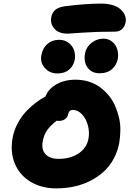

<svg xmlns="http://www.w3.org/2000/svg" viewBox="-20 -1083 719 1067"><path d="M355 -896Q305.7 -896 281.7 -924.1Q257.8 -952.1 265.1 -988.8Q269.5 -1012.2 286.9 -1027.8Q304.2 -1043.5 345.2 -1048.8Q458.5 -1063 543 -1063Q575.7 -1063 601.3 -1055.9Q627 -1048.8 642.1 -1037.6Q657.2 -1026.4 666.5 -1012.5Q675.8 -998.5 678.2 -984.9Q680.7 -971.2 678.2 -959Q672.9 -934.6 657.7 -920.9Q642.6 -907.2 620.1 -907.2Q521.5 -907.2 439.9 -901.6Q358.4 -896 355 -896ZM453.1 -788.1Q459.5 -822.3 489 -845.2Q518.6 -868.2 554.2 -868.2Q584.5 -868.2 605 -850.1Q625.5 -832 632.3 -806.6Q639.2 -781.2 634.8 -755.9Q628.4 -722.2 602.5 -699Q576.7 -675.8 533.2 -675.8Q489.7 -675.8 466.6 -707.5Q443.4 -739.3 453.1 -788.1ZM298.8 -674.8Q254.9 -674.8 228.3 -706.3Q201.7 -737.8 210 -776.9Q217.3 -816.4 243.9 -839.1Q270.5 -861.8 308.1 -861.8Q340.8 -861.8 363 -843.8Q385.3 -825.7 392.6 -800.3Q399.9 -774.9 395 -749Q388.7 -717.8 364.3 -696.3Q339.8 -674.8 298.8 -674.8ZM293 -36.1Q210.9 -36.1 149.9 -72.8Q88.9 -109.4 62 -174.8Q35.2 -240.2 50.8 -320.8Q59.1 -362.3 79.6 -399.9Q100.1 -437.5 126.7 -465.3Q153.3 -493.2 179.7 -512.9Q206.1 -532.7 232.9 -546.9Q246.6 -586.4 291.7 -613.3Q336.9 -640.1 399.9 -640.1Q438 -640.1 472.4 -629.6Q506.8 -619.1 533.4 -600.1Q560.1 -581.1 582.3 -554.9Q604.5 -528.8 618.4 -497.6Q632.3 -466.3 640.9 -431.2Q649.4 -396 648.9 -359.1Q648.4 -322.3 642.1 -285.2Q617.7 -167 521.7 -101.6Q425.8 -36.1 293 -36.1ZM217.8 -299.8Q208.5 -251.5 233.2 -225.8Q257.8 -200.2 305.2 -200.2Q372.1 -200.2 416.7 -230.2Q461.4 -260.3 471.2 -310.1Q478.5 -346.2 469 -384Q459.5 -421.9 436.3 -447Q413.1 -472.2 384.8 -472.2Q363.3 -472.2 358.9 -448.2Q355.5 -430.7 341.1 -420.9Q326.7 -411.1 308.1 -411.1Q299.8 -411.1 294.9 -412.1Q258.3 -383.8 241.5 -358.6Q224.6 -333.5 217.8 -299.8Z"/></svg>

Font: Shantell Sans Irregular
Style: Italic
Weight: 800
Italic angle: -11.31°
Designer: Stephen Nixon, Anya Danilova, Shantell Martin
Foundry: Arrow Type
Version: Version 1.006;[9816181b4]